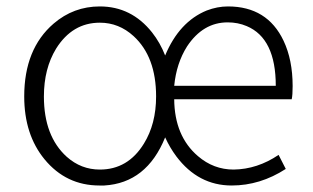

<svg xmlns="http://www.w3.org/2000/svg" viewBox="-20 -567 977 600"><path d="M291 12.7Q186.5 12.7 119.1 -69.3Q55.7 -146.5 55.7 -265.6Q55.7 -414.1 147.5 -493.2Q210 -546.9 292 -546.9Q390.6 -546.9 455.1 -465.8Q480.5 -433.6 496.1 -393.6Q540 -499 626 -534.2Q659.2 -546.9 692.4 -546.9Q815.4 -546.9 866.2 -439.5Q894.5 -379.9 894.5 -297.9Q894.5 -269.5 891.6 -256.8H524.4Q525.4 -141.6 598.6 -79.1Q647.5 -37.1 710 -37.1Q784.2 -38.1 850.6 -83L873 -39.1Q793 12.7 704.1 12.7Q599.6 12.7 531.2 -78.1Q510.7 -105.5 496.1 -137.7Q438.5 4.9 305.7 12.7Q297.9 12.7 291 12.7ZM292 -37.1Q379.9 -37.1 429.7 -118.2Q467.8 -179.7 467.8 -265.6Q467.8 -389.6 397.5 -454.1Q351.6 -496.1 292 -496.1Q206.1 -496.1 155.3 -415Q117.2 -352.5 117.2 -265.6Q117.2 -141.6 188.5 -77.1Q233.4 -37.1 292 -37.1ZM524.4 -298.8H841.8Q841.8 -447.3 751 -485.4Q723.6 -497.1 691.4 -497.1Q614.3 -497.1 564.5 -421.9Q531.2 -369.1 524.4 -298.8Z"/></svg>

Font: Taipei Sans TC Beta Light
Style: Regular
Weight: 300
Designer: JT Foundry
Foundry: JT Foundry
Version: Version 1.000